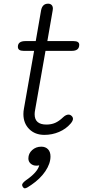

<svg xmlns="http://www.w3.org/2000/svg" viewBox="-20 -722 483 1042"><path d="M171 -128Q168 -113 168 -102Q168 -46 232 -46Q258 -46 279 -55Q300 -64 323 -86Q338 -100 352 -100Q361 -100 368.5 -93Q376 -86 376 -77Q376 -66 363 -51Q338 -22 300.5 -6Q263 10 221 10Q170 10 138.5 -21.5Q107 -53 107 -103Q107 -118 110 -133L165 -446H108Q77 -446 77 -468Q77 -499 118 -499H174L203 -666Q210 -702 241 -702Q253 -702 260 -695Q267 -688 267 -675Q267 -669 266 -666L237 -499H379Q410 -499 410 -479Q410 -446 370 -446H227ZM100 282Q100 272 120 257Q184 213 193 175Q188 177 177 177Q159 177 146.5 166Q134 155 134 138Q134 111 154.5 92.5Q175 74 204 74Q227 74 240.5 88Q254 102 254 127Q254 166 226 207.5Q198 249 149 282Q138 290 129 295Q120 300 115 300Q109 300 104 293Q100 285 100 282Z"/></svg>

Font: Kodchasan Light
Style: Italic
Weight: 300
Italic angle: -10°
Version: Version 1.000; ttfautohint (v1.6)